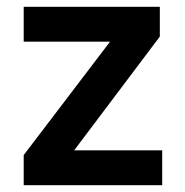

<svg xmlns="http://www.w3.org/2000/svg" viewBox="-20 -547 546 567"><path d="M50 0V-89L305 -424H50V-527H452V-439L199 -103H459V0Z"/></svg>

Font: Readex Pro Medium
Style: Regular
Weight: 500
Designer: Bonnie Shaver-Troup, Thomas Jockin
Foundry: Lexend
Version: Version 1.204; ttfautohint (v1.8.4.7-5d5b)